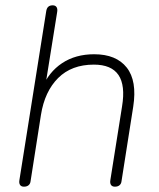

<svg xmlns="http://www.w3.org/2000/svg" viewBox="-20 -696 599 722"><path d="M53 -19 154 -655Q156 -666 162 -671Q168 -676 178 -676Q188 -676 192.5 -669.5Q197 -663 195 -651L149 -364H138Q163 -425 213.5 -458.5Q264 -492 334 -492Q417 -492 456.5 -442Q496 -392 481 -295L437 -15Q436 -5 429.5 0.5Q423 6 412 6Q402 6 397.5 -0.5Q393 -7 395 -19L439 -296Q452 -375 425.5 -414Q399 -453 333 -453Q249 -453 198.5 -402.5Q148 -352 134 -264L95 -15Q94 -5 87.5 0.5Q81 6 70 6Q60 6 55.5 -0.5Q51 -7 53 -19Z"/></svg>

Font: SN Pro Thin
Style: Italic
Weight: 200
Italic angle: -9°
Designer: Tobias Whetton
Foundry: Supernotes
Version: Version 1.003;Glyphs 3.3 (3324)